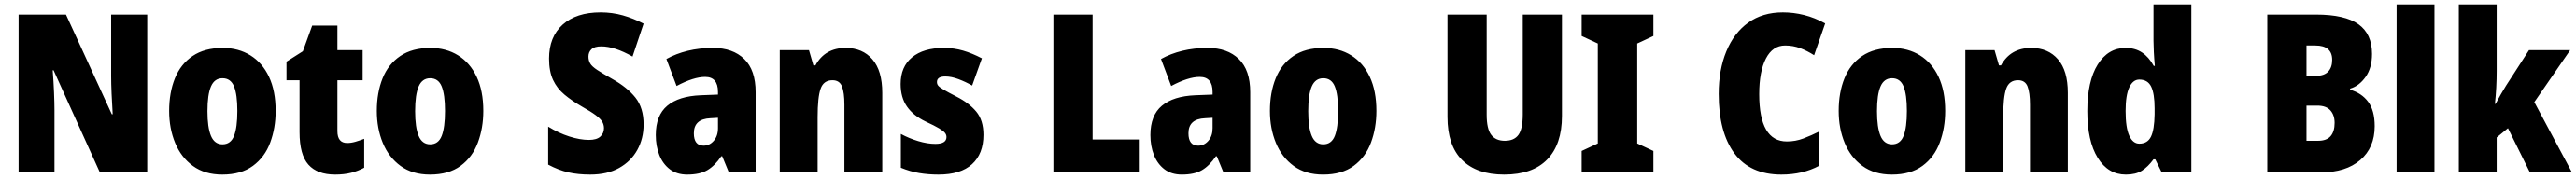

<svg xmlns="http://www.w3.org/2000/svg" viewBox="-20 -780 11637 810"><path d="M645 0H431L222 -462H218Q222 -410 224 -362Q226 -314 226 -281V0H64V-714H278L485 -263H489Q486 -311 484 -356.5Q482 -402 482 -436V-714H645Z M1225 -278Q1225 -201 1200.5 -135Q1176 -69 1122.5 -29.5Q1069 10 984 10Q905 10 851.5 -29Q798 -68 771 -133.5Q744 -199 744 -278Q744 -361 770 -425.5Q796 -490 850 -526.5Q904 -563 986 -563Q1057 -563 1111 -529.5Q1165 -496 1195 -432.5Q1225 -369 1225 -278ZM917 -277Q917 -203 933 -165Q949 -127 985 -127Q1022 -127 1037 -165Q1052 -203 1052 -278Q1052 -352 1037 -389Q1022 -426 985 -426Q949 -426 933 -389Q917 -352 917 -277Z M1548 -133Q1566 -133 1585 -138.5Q1604 -144 1625 -152V-21Q1597 -6 1565.5 2Q1534 10 1494 10Q1413 10 1373 -35Q1333 -80 1333 -182V-417H1274V-501L1348 -548L1390 -664H1504V-553H1618V-417H1504V-187Q1504 -133 1548 -133Z M2163 -278Q2163 -201 2138.5 -135Q2114 -69 2060.5 -29.5Q2007 10 1922 10Q1843 10 1789.5 -29Q1736 -68 1709 -133.5Q1682 -199 1682 -278Q1682 -361 1708 -425.5Q1734 -490 1788 -526.5Q1842 -563 1924 -563Q1995 -563 2049 -529.5Q2103 -496 2133 -432.5Q2163 -369 2163 -278ZM1855 -277Q1855 -203 1871 -165Q1887 -127 1923 -127Q1960 -127 1975 -165Q1990 -203 1990 -278Q1990 -352 1975 -389Q1960 -426 1923 -426Q1887 -426 1871 -389Q1855 -352 1855 -277Z M2887 -217Q2887 -153 2858.5 -101.5Q2830 -50 2776.5 -20Q2723 10 2646 10Q2591 10 2547 0Q2503 -10 2456 -35V-207Q2503 -178 2551.5 -162.5Q2600 -147 2640 -147Q2675 -147 2691.5 -162Q2708 -177 2708 -200Q2708 -216 2700 -229.5Q2692 -243 2670.5 -259Q2649 -275 2608 -298Q2563 -324 2529.5 -352Q2496 -380 2478 -418.5Q2460 -457 2460 -515Q2460 -613 2521.5 -668.5Q2583 -724 2693 -724Q2745 -724 2793 -710.5Q2841 -697 2887 -673L2837 -524Q2756 -570 2696 -570Q2665 -570 2651.5 -557Q2638 -544 2638 -524Q2638 -506 2646 -492.5Q2654 -479 2677.5 -463.5Q2701 -448 2745 -423Q2813 -385 2850 -338.5Q2887 -292 2887 -217Z M3201 -563Q3290 -563 3341.5 -513Q3393 -463 3393 -363V0H3272L3242 -73H3238Q3209 -30 3175 -10Q3141 10 3084 10Q3037 10 3005.5 -14Q2974 -38 2958 -78.5Q2942 -119 2942 -169Q2942 -258 2994 -301.5Q3046 -345 3145 -349L3223 -352V-364Q3223 -432 3165 -432Q3113 -432 3036 -391L2990 -513Q3033 -537 3086 -550Q3139 -563 3201 -563ZM3189 -245Q3114 -242 3114 -177Q3114 -121 3158 -121Q3185 -121 3204 -143Q3223 -165 3223 -200V-247Z M3800 -563Q3876 -563 3920.5 -511.5Q3965 -460 3965 -360V0H3794V-306Q3794 -361 3783 -389Q3772 -417 3740 -417Q3700 -417 3686.5 -378.5Q3673 -340 3673 -250V0H3502V-553H3634L3654 -484H3663Q3706 -563 3800 -563Z M4422 -170Q4422 -84 4370.5 -37Q4319 10 4219 10Q4173 10 4131.5 3Q4090 -4 4049 -21V-174Q4086 -154 4127.5 -141.5Q4169 -129 4205 -129Q4255 -129 4255 -160Q4255 -170 4248.5 -178.5Q4242 -187 4222 -199Q4202 -211 4161 -230Q4105 -257 4076.5 -298Q4048 -339 4048 -400Q4048 -478 4099.5 -520.5Q4151 -563 4243 -563Q4289 -563 4330 -551Q4371 -539 4415 -516L4371 -393Q4341 -410 4309 -422Q4277 -434 4250 -434Q4212 -434 4212 -409Q4212 -399 4218 -392Q4224 -385 4242.5 -374Q4261 -363 4300 -343Q4357 -314 4389.5 -275Q4422 -236 4422 -170Z M4738 0V-714H4915V-149H5128V0Z M5435 -563Q5524 -563 5575.5 -513Q5627 -463 5627 -363V0H5506L5476 -73H5472Q5443 -30 5409 -10Q5375 10 5318 10Q5271 10 5239.5 -14Q5208 -38 5192 -78.5Q5176 -119 5176 -169Q5176 -258 5228 -301.5Q5280 -345 5379 -349L5457 -352V-364Q5457 -432 5399 -432Q5347 -432 5270 -391L5224 -513Q5267 -537 5320 -550Q5373 -563 5435 -563ZM5423 -245Q5348 -242 5348 -177Q5348 -121 5392 -121Q5419 -121 5438 -143Q5457 -165 5457 -200V-247Z M6197 -278Q6197 -201 6172.5 -135Q6148 -69 6094.5 -29.5Q6041 10 5956 10Q5877 10 5823.5 -29Q5770 -68 5743 -133.5Q5716 -199 5716 -278Q5716 -361 5742 -425.5Q5768 -490 5822 -526.5Q5876 -563 5958 -563Q6029 -563 6083 -529.5Q6137 -496 6167 -432.5Q6197 -369 6197 -278ZM5889 -277Q5889 -203 5905 -165Q5921 -127 5957 -127Q5994 -127 6009 -165Q6024 -203 6024 -278Q6024 -352 6009 -389Q5994 -426 5957 -426Q5921 -426 5905 -389Q5889 -352 5889 -277Z M7035 -255Q7035 -127 6968.5 -58.5Q6902 10 6774 10Q6650 10 6584 -56Q6518 -122 6518 -251V-714H6695V-261Q6695 -197 6715.5 -170Q6736 -143 6777 -143Q6819 -143 6838.5 -170Q6858 -197 6858 -262V-714H7035Z M7448 0H7124V-97L7197 -131V-583L7124 -617V-714H7448V-617L7375 -583V-131L7448 -97Z M8043 -574Q7987 -574 7956.5 -515.5Q7926 -457 7926 -354Q7926 -140 8051 -140Q8090 -140 8125.5 -153.5Q8161 -167 8197 -185V-30Q8123 10 8026 10Q7885 10 7814 -86Q7743 -182 7743 -355Q7743 -464 7777.5 -547.5Q7812 -631 7876.5 -677.5Q7941 -724 8033 -724Q8081 -724 8129 -712Q8177 -700 8224 -674L8174 -530Q8143 -550 8111 -562Q8079 -574 8043 -574Z M8766 -278Q8766 -201 8741.5 -135Q8717 -69 8663.5 -29.5Q8610 10 8525 10Q8446 10 8392.5 -29Q8339 -68 8312 -133.5Q8285 -199 8285 -278Q8285 -361 8311 -425.5Q8337 -490 8391 -526.5Q8445 -563 8527 -563Q8598 -563 8652 -529.5Q8706 -496 8736 -432.5Q8766 -369 8766 -278ZM8458 -277Q8458 -203 8474 -165Q8490 -127 8526 -127Q8563 -127 8578 -165Q8593 -203 8593 -278Q8593 -352 8578 -389Q8563 -426 8526 -426Q8490 -426 8474 -389Q8458 -352 8458 -277Z M9155 -563Q9231 -563 9275.5 -511.5Q9320 -460 9320 -360V0H9149V-306Q9149 -361 9138 -389Q9127 -417 9095 -417Q9055 -417 9041.5 -378.5Q9028 -340 9028 -250V0H8857V-553H8989L9009 -484H9018Q9061 -563 9155 -563Z M9582 10Q9502 10 9455 -66Q9408 -142 9408 -277Q9408 -413 9455 -488Q9502 -563 9581 -563Q9624 -563 9655 -542.5Q9686 -522 9708 -482H9713Q9710 -515 9708.5 -544.5Q9707 -574 9707 -595V-760H9878V0H9744L9715 -59H9707Q9682 -25 9654.5 -7.5Q9627 10 9582 10ZM9643 -130Q9680 -130 9695.5 -161.5Q9711 -193 9712 -263V-290Q9712 -356 9696.5 -388Q9681 -420 9643 -420Q9614 -420 9597.5 -384.5Q9581 -349 9581 -278Q9581 -202 9597.5 -166Q9614 -130 9643 -130Z M10441 -714Q10572 -714 10633 -670Q10694 -626 10694 -536Q10694 -473 10665 -432Q10636 -391 10595 -379V-374Q10647 -359 10676.5 -319.5Q10706 -280 10706 -209Q10706 -112 10641 -56Q10576 0 10464 0H10221V-714ZM10442 -437Q10478 -437 10496 -456Q10514 -475 10514 -509Q10514 -574 10438 -574H10398V-437ZM10398 -302V-143H10450Q10489 -143 10507 -164Q10525 -185 10525 -224Q10525 -259 10506 -280.5Q10487 -302 10447 -302Z M10976 0H10805V-760H10976Z M11257 -459Q11257 -422 11255 -383.5Q11253 -345 11249 -310H11252Q11263 -331 11276 -353.5Q11289 -376 11299 -392L11403 -553H11589L11427 -318L11597 0H11407L11308 -200L11257 -158V0H11086V-760H11257Z"/></svg>

Font: Noto Sans Lao UI Cond Blk
Style: Regular
Weight: 900
Width: 3
Designer: Monotype Design Team
Foundry: Monotype Imaging Inc.
Version: Version 2.000; ttfautohint (v1.8.4.7-5d5b)